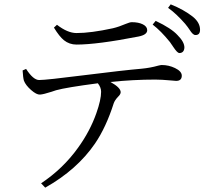

<svg xmlns="http://www.w3.org/2000/svg" viewBox="-20 -812 940 883"><path d="M188 51 169 31Q271 -37 340 -134Q394 -209 423 -291Q445 -353 445 -390Q445 -410 430 -429Q285 -410 238 -397Q231 -395 217 -390Q180 -378 164 -377Q148 -376 123 -398Q98 -420 90 -441Q86 -454 84 -488L100 -495Q133 -444 160 -444Q193 -444 366 -466Q549 -489 631 -496Q672 -500 707 -510Q719 -513 724 -513Q756 -513 785 -499Q816 -484 816 -464Q816 -440 790 -440Q785 -440 766 -442Q723 -446 694 -446Q593 -446 488 -435Q535 -409 535 -388Q535 -378 522 -366Q508 -351 503 -337Q468 -227 417 -152Q335 -32 188 51ZM804 -568Q795 -569 777 -596Q769 -608 764 -615Q763 -616 762 -618Q720 -670 682 -699L696 -716Q768 -682 797 -650Q829 -618 828 -592Q826 -568 804 -568ZM332 -607Q299 -607 274 -627Q253 -644 228 -685L242 -698Q291 -660 332 -660Q398 -660 499 -682Q528 -689 558 -702Q577 -710 586 -710Q617 -710 637 -700Q657 -690 657 -673Q657 -652 617 -644Q427 -607 332 -607ZM878 -651Q867 -651 852 -675Q842 -690 835 -698Q834 -699 832 -702Q791 -749 753 -776L765 -792Q825 -768 867 -735Q900 -708 900 -675Q900 -650 878 -651Z"/></svg>

Font: GenRyuMin TW R
Style: Regular
Weight: 400
Version: Version 1.501;PS 1;hotconv 16.6.51;makeotf.lib2.5.65220